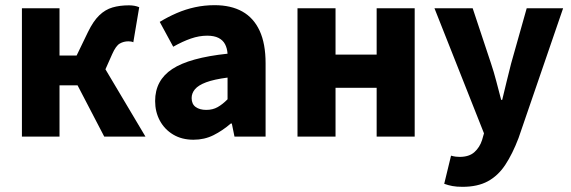

<svg xmlns="http://www.w3.org/2000/svg" viewBox="-20 -528 2208 742"><path d="M64.7 0V-496.1H210V-313.4H276.1L319.9 -404.1Q340.5 -446.5 363.6 -468.7Q386.7 -491 414.8 -499.2Q442.8 -507.4 478.3 -507.4Q501 -507.4 518 -500.1L495.2 -364.7Q491.2 -366.7 486.2 -367.5Q481.3 -368.3 476.3 -368.3Q458.1 -368.3 443.1 -359.8Q428 -351.4 413.5 -318.7L387.5 -260.2L542.2 0H382.9L279.8 -198.1H210V0Z M727.8 12Q682.5 12 649.2 -8Q616 -27.9 597.7 -61.8Q579.5 -95.7 579.5 -137.6Q579.5 -217.8 645.9 -261.4Q712.4 -305 859.4 -320.5Q857.9 -341.6 849.7 -357.2Q841.4 -372.9 824.5 -381.5Q807.5 -390.1 780.6 -390.1Q749.7 -390.1 717.7 -379Q685.7 -368 649.4 -347.4L597.3 -443.4Q628.8 -462.6 663 -477.4Q697.2 -492.2 733.8 -500.1Q770.4 -508 809.4 -508Q872.6 -508 916.5 -483.5Q960.3 -459 983.3 -409.3Q1006.4 -359.6 1006.4 -283.3V0H886.2L875.9 -50.6H871.9Q840.2 -23.2 805.1 -5.6Q770.1 12 727.8 12ZM777.2 -103.3Q802.2 -103.3 821.2 -114.1Q840.3 -124.9 859.4 -144.3V-228.2Q807 -221.3 776.7 -210Q746.4 -198.6 733.5 -183.2Q720.6 -167.8 720.6 -149Q720.6 -125.8 736.2 -114.5Q751.7 -103.3 777.2 -103.3Z M1129.7 0V-496.1H1276.7V-317.1H1435.6V-496.1H1582.6V0H1435.6V-188.6H1276.7V0Z M1767.4 194Q1744.7 194 1728.5 191Q1712.3 188 1696.7 182.3L1723.1 73.6Q1734.4 76.6 1741.6 77.4Q1748.8 78.3 1756.2 78.3Q1793 78.3 1813.4 59.9Q1833.9 41.5 1843 13.2L1850.4 -12.7L1659 -496.1H1806.7L1877.6 -282.7Q1888.8 -249.4 1897.9 -214.2Q1907.1 -179 1916.8 -142.1H1920.8Q1929.5 -177.4 1937.8 -212.5Q1946.1 -247.7 1955.3 -282.7L2015.5 -496.1H2156.2L1984 5.4Q1960.5 67.1 1932.6 109.2Q1904.6 151.3 1865.2 172.6Q1825.7 194 1767.4 194Z"/></svg>

Font: Source Sans 3 Variable
Style: Regular
Weight: 200
Designer: Paul D. Hunt
Foundry: Adobe Systems Incorporated
Version: Version 3.026